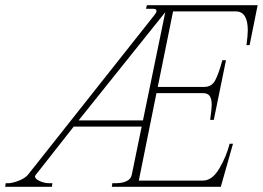

<svg xmlns="http://www.w3.org/2000/svg" viewBox="-51 -720 1013 740"><path d="M-29 -14H-15Q4 -16 26 -25.5Q48 -35 58 -48L545 -663Q552 -672 552 -676V-679Q552 -686 540 -686H512L515 -700H942L911 -546H899Q904 -584 904 -603Q904 -676 858 -676H616L557 -385H736Q765 -385 778.5 -410.5Q792 -436 806 -488H820L773 -258H759Q765 -300 765 -316Q765 -338 757.5 -349.5Q750 -361 732 -361H552L484 -24H731Q767 -24 794.5 -71Q822 -118 834 -166H847L800 0H380L382 -14H398Q420 -14 437 -22Q454 -30 457 -47L495 -232H233L86 -45L84 -41Q83 -31 101.5 -22.5Q120 -14 137 -14H151L149 0H-31ZM500 -256 586 -673 252 -256Z"/></svg>

Font: Taviraj Thin
Style: Italic
Weight: 250
Italic angle: -12°
Designer: Katatrad Team
Foundry: CadsonDemak
Version: Version 1.001